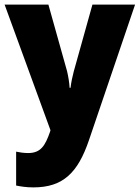

<svg xmlns="http://www.w3.org/2000/svg" viewBox="-20 -666 606 833"><path d="M0 -646 199 -101 197 -94C176 -34 157 -2 102 -2C83 -2 64 -5 50 -8V139C70 143 94 147 125 147C254 147 318 83 366 -58L566 -646H381L300 -356C294 -333 289 -310 286 -285H282C281 -307 276 -336 271 -357L190 -646Z"/></svg>

Font: Noto Sans Kannada UI SemiCondensed Black
Style: Regular
Weight: 900
Width: 4
Designer: Jelle Bosma - Monotype Design Team
Foundry: Monotype Imaging Inc.
Version: Version 2.005